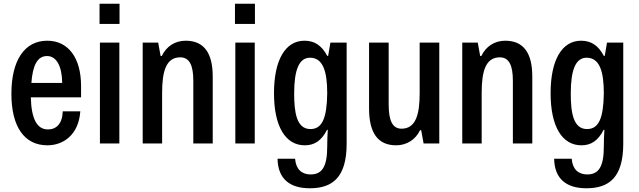

<svg xmlns="http://www.w3.org/2000/svg" viewBox="-20 -768 3419 1028"><path d="M414 -308C414 -459 345 -550 233 -550C112 -550 41 -446 41 -266C41 -91 109 10 234 10C317 10 401 -44 410 -172H316C314 -106 282 -75 237 -75C179 -75 148 -129 145 -247H414ZM148 -324C155 -418 180 -468 232 -468C281 -468 312 -416 313 -324Z M513 -640H620V-748H513ZM515 0H619V-540H515Z M744 0H848V-271C848 -386 869 -461 945 -461C994 -461 1015 -419 1015 -336V0H1119V-358C1119 -486 1071 -550 974 -550C917 -550 871 -520 846 -468H840L827 -540H744Z M1238 -640H1345V-748H1238ZM1240 0H1344V-540H1240Z M1639 240C1757 240 1836 185 1836 2V-540H1749L1737 -469H1732C1702 -525 1664 -550 1610 -550C1509 -550 1447 -449 1447 -269C1447 -90 1509 10 1612 10C1663 10 1701 -14 1731 -73H1735C1733 -42 1732 -14 1732 16C1732 122 1706 166 1643 166C1595 166 1564 137 1560 82H1466C1468 192 1534 240 1639 240ZM1642 -77C1568 -77 1555 -166 1555 -267C1555 -394 1581 -459 1640 -459C1710 -459 1732 -384 1732 -268C1730 -133 1704 -77 1642 -77Z M2101 10C2157 10 2205 -20 2229 -71H2235L2248 0H2332V-540H2227V-269C2227 -155 2206 -79 2130 -79C2082 -79 2061 -121 2061 -209V-540H1956V-187C1956 -54 2005 10 2101 10Z M2455 0H2559V-271C2559 -386 2580 -461 2656 -461C2705 -461 2726 -419 2726 -336V0H2830V-358C2830 -486 2782 -550 2685 -550C2628 -550 2582 -520 2557 -468H2551L2538 -540H2455Z M3120 240C3238 240 3317 185 3317 2V-540H3230L3218 -469H3213C3183 -525 3145 -550 3091 -550C2990 -550 2928 -449 2928 -269C2928 -90 2990 10 3093 10C3144 10 3182 -14 3212 -73H3216C3214 -42 3213 -14 3213 16C3213 122 3187 166 3124 166C3076 166 3045 137 3041 82H2947C2949 192 3015 240 3120 240ZM3123 -77C3049 -77 3036 -166 3036 -267C3036 -394 3062 -459 3121 -459C3191 -459 3213 -384 3213 -268C3211 -133 3185 -77 3123 -77Z"/></svg>

Font: Kathrein 67 Medium Condensed
Style: Regular
Weight: 500
Width: 3
Designer: Lazydogs Typefoundry, based on Open Sans by Ascender Corporation
Foundry: Lazydogs Typefoundry
Version: Version 1.003;PS 001.003;hotconv 1.0.88;makeotf.lib2.5.64775